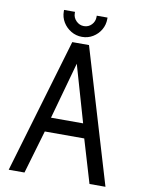

<svg xmlns="http://www.w3.org/2000/svg" viewBox="-93 -919 732 983"><g transform="rotate(10 272.5 -427.5)"><path d="M385 -855H329V-848Q329 -825 313 -808Q297 -791 273 -791Q250 -791 233 -808Q216 -825 216 -848V-855H159V-848Q159 -817 174.5 -791.5Q190 -766 216 -750.5Q242 -735 273 -735Q304 -735 329.5 -750.5Q355 -766 370 -791.5Q385 -817 385 -848ZM525 0 316 -700H229L22 0H104L170 -225H375L442 0ZM189 -300 271 -595 356 -300Z"/></g></svg>

Font: Advent Pro Medium
Style: Regular
Weight: 500
Designer: VivaRado, Andreas Kalpakidis
Foundry: VivaRado, Andreas Kalpakidis
Version: Version 3.000